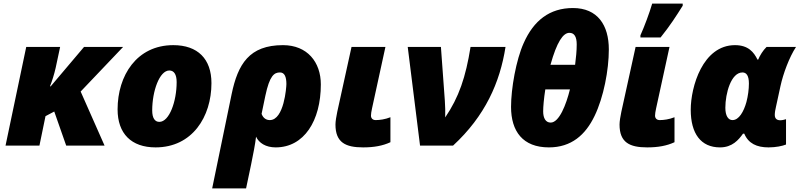

<svg xmlns="http://www.w3.org/2000/svg" viewBox="-20 -816 4481 1076"><path d="M11 0H201L235 -165L284 -191L351 0H566L432 -303L670 -553H451L264 -332H260C271 -359 284 -400 292 -436L317 -553H127Z M852 10C1057 10 1165 -161 1165 -350C1165 -486 1088 -563 951 -563C746 -563 639 -392 639 -203C639 -67 716 10 852 10ZM873 -133C848 -133 833 -154 833 -197C833 -306 874 -421 929 -421C955 -421 970 -399 970 -356C970 -248 929 -133 873 -133Z M1169 240H1359L1387 107C1399 48 1410 -7 1415 -50C1431 -15 1469 10 1525 10C1684 10 1778 -139 1778 -343C1778 -468 1702 -563 1566 -563C1377 -563 1313 -457 1278 -288ZM1492 -143C1473 -143 1455 -153 1446 -178L1467 -279C1491 -393 1517 -410 1549 -410C1575 -410 1585 -385 1585 -345C1585 -328 1572 -143 1492 -143Z M2015 10C2076 10 2125 1 2168 -19V-159C2138 -147 2108 -143 2085 -143C2069 -143 2059 -153 2059 -168C2059 -178 2061 -190 2065 -209L2140 -553H1950L1870 -189C1865 -166 1860 -135 1860 -118C1860 -17 1917 10 2015 10Z M2334 0H2519C2699 -166 2782 -354 2813 -553H2617C2590 -384 2552 -271 2475 -158C2476 -190 2475 -218 2473 -251L2451 -553H2265Z M3056 10C3182 10 3261 -60 3312 -166C3363 -271 3392 -424 3392 -539C3392 -675 3329 -771 3191 -771C3060 -771 2971 -701 2915 -575C2872 -480 2844 -319 2844 -217C2844 -80 2910 10 3056 10ZM3065 -453C3101 -582 3136 -632 3171 -632C3198 -632 3212 -611 3212 -567C3212 -531 3208 -492 3203 -453ZM3066 -129C3038 -129 3024 -154 3024 -192C3024 -218 3028 -264 3036 -315H3174C3153 -230 3114 -129 3066 -129Z M3569 -606H3682C3735 -672 3769 -725 3806 -784V-796H3635C3620 -744 3590 -664 3569 -618ZM3607 10C3668 10 3717 1 3760 -19V-159C3730 -147 3700 -143 3677 -143C3661 -143 3651 -153 3651 -168C3651 -178 3653 -190 3657 -209L3732 -553H3542L3462 -189C3457 -166 3452 -135 3452 -118C3452 -17 3509 10 3607 10Z M4015 10C4084 10 4119 -32 4144 -67H4151C4174 -12 4221 10 4287 10C4329 10 4365 2 4385 -6V-148C4379 -146 4364 -142 4353 -142C4334 -142 4322 -151 4322 -172C4322 -185 4325 -203 4329 -219L4354 -334C4369 -403 4403 -495 4441 -553H4276C4256 -534 4238 -504 4229 -482H4225C4205 -523 4174 -563 4099 -563C3918 -563 3851 -329 3851 -201C3851 -67 3908 10 4015 10ZM4085 -143C4061 -143 4045 -167 4045 -212C4045 -293 4077 -410 4141 -410C4163 -410 4177 -392 4177 -348C4177 -316 4172 -278 4163 -244C4148 -190 4121 -143 4085 -143Z"/></svg>

Font: Noto Sans UI Black
Style: Italic
Weight: 900
Italic angle: -372°
Designer: Monotype Design Team
Foundry: Monotype Imaging Inc.
Version: Version 1.901